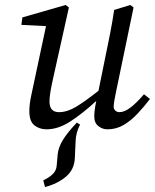

<svg xmlns="http://www.w3.org/2000/svg" viewBox="-20 -507 623 772"><path d="M161 245 154 218Q178 207 192.5 192.5Q207 178 208 158L212 113Q215 85 233 55.5Q251 26 289 -14L302 -6Q285 26 284 61L281 128Q279 175 245 203.5Q211 232 161 245ZM412 13Q392 13 375.5 0Q359 -13 359 -39Q359 -49 360.5 -62.5Q362 -76 367 -101Q309 -48 261 -17.5Q213 13 167 13Q139 13 118.5 -3Q98 -19 98 -60Q98 -88 105.5 -122.5Q113 -157 119 -186L165 -402L66 -407L70 -437L244 -487L257 -477L194 -194Q187 -163 183 -139.5Q179 -116 179 -99Q179 -56 217 -56Q249 -56 284 -76.5Q319 -97 376 -142L403 -275Q413 -323 422.5 -371Q432 -419 439 -467L504 -487L517 -477L446 -135Q442 -116 439.5 -101Q437 -86 437 -78Q437 -68 444 -62Q451 -56 460 -56Q480 -56 504 -74Q528 -92 559 -128L583 -109Q560 -79 534 -51Q508 -23 478 -5Q448 13 412 13Z"/></svg>

Font: Source Serif Pro
Style: Italic
Weight: 400
Italic angle: -12°
Designer: Frank Grießhammer
Foundry: Adobe Systems Incorporated
Version: Version 3.001;hotconv 1.0.111;makeotfexe 2.5.65597